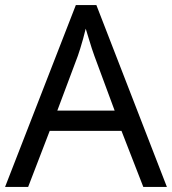

<svg xmlns="http://www.w3.org/2000/svg" viewBox="-20 -737 679 757"><path d="M545 0 459 -221H176L91 0H0L279 -717H360L638 0ZM352 -517Q349 -525 342 -546Q335 -567 328.5 -589.5Q322 -612 318 -624Q313 -604 307.5 -583.5Q302 -563 296.5 -546Q291 -529 287 -517L206 -301H432Z"/></svg>

Font: lkannada05
Style: Book
Weight: 400
Designer: Jelle Bosma - Monotype Design Team
Foundry: Monotype Imaging Inc.
Version: Version 2.003